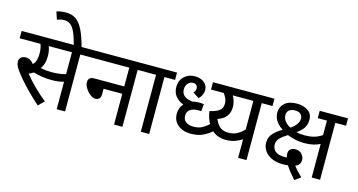

<svg xmlns="http://www.w3.org/2000/svg" viewBox="-95 -1313 3349 1795"><g transform="rotate(15 1579.5 -415.5)"><path d="M587 -551V0H506V-266Q477 -257 448 -254Q419 -251 380 -251Q338 -251 291.5 -258.5Q245 -266 212 -277Q192 -264 167 -253Q208 -201 263.5 -146Q319 -91 380 -42L326 12Q270 -37 220.5 -87Q171 -137 133 -181Q95 -225 73 -256Q51 -287 45.5 -305Q40 -323 40 -340Q40 -359 55 -376Q70 -393 104 -393Q129 -393 147.5 -381.5Q166 -370 181 -350Q202 -369 209.5 -398.5Q217 -428 217 -458Q217 -488 212.5 -512Q208 -536 201 -551H0V-622H691V-551ZM369 -322Q408 -322 440 -326Q472 -330 506 -339V-551H281Q288 -534 293 -511Q298 -488 298 -458Q298 -416 288.5 -385Q279 -354 262 -333Q314 -322 369 -322Z M507 -615Q486 -694 465.5 -739.5Q445 -785 420 -804Q395 -823 361 -823Q339 -823 322 -818.5Q305 -814 291 -809L267 -882Q306 -896 358 -896Q412 -896 451.5 -870.5Q491 -845 522.5 -783.5Q554 -722 582 -615Z M676 -622H1245V-551H1142V0H1061V-298H880V-244Q880 -216 866 -202Q852 -188 829 -188Q805 -188 778 -209Q751 -230 732 -260Q713 -290 713 -318Q713 -341 726.5 -355Q740 -369 774 -369H1061V-551H676Z M1401 -551V0H1320V-551H1231V-622H1504V-551Z M1972 -178Q1935 -147 1889.5 -125Q1844 -103 1773 -103Q1696 -103 1648.5 -143.5Q1601 -184 1601 -251Q1601 -278 1610 -303Q1619 -328 1638 -348Q1591 -366 1561.5 -401.5Q1532 -437 1532 -493Q1532 -553 1573 -592.5Q1614 -632 1677 -632Q1730 -632 1765.5 -604Q1801 -576 1801 -531Q1801 -484 1761 -443L1700 -482Q1711 -492 1715.5 -503.5Q1720 -515 1720 -526Q1720 -541 1710 -554.5Q1700 -568 1674 -568Q1646 -568 1626 -546Q1606 -524 1606 -489Q1606 -457 1621.5 -437.5Q1637 -418 1661.5 -409Q1686 -400 1713 -397Q1743 -405 1778 -405Q1789 -405 1802.5 -404Q1816 -403 1823 -402L1816 -332Q1810 -333 1801.5 -333Q1793 -333 1788 -333Q1738 -333 1709.5 -312.5Q1681 -292 1681 -254Q1681 -213 1709.5 -193Q1738 -173 1782 -173Q1835 -173 1872 -195Q1909 -217 1935 -245Z M2447 -622V-551H2343V0H2262V-179Q2234 -161 2195 -146.5Q2156 -132 2105 -132Q2015 -132 1959.5 -192.5Q1904 -253 1890 -353Q1952 -366 1982 -389.5Q2012 -413 2012 -457Q2012 -485 2000.5 -509Q1989 -533 1975 -551H1852V-622ZM1981 -301Q2001 -252 2031.5 -227.5Q2062 -203 2111 -203Q2161 -203 2198 -224Q2235 -245 2262 -274V-551H2063Q2092 -499 2092 -445Q2092 -337 1981 -301Z M3055 -551V0H2974V-325Q2943 -310 2907.5 -301.5Q2872 -293 2822 -293Q2772 -293 2730.5 -303Q2689 -313 2657 -326Q2610 -297 2585 -270.5Q2560 -244 2560 -208Q2560 -188 2570 -167.5Q2580 -147 2606 -133.5Q2632 -120 2679 -120Q2690 -120 2701 -121Q2695 -139 2695 -157Q2695 -189 2715 -202.5Q2735 -216 2760 -216Q2801 -216 2823 -190Q2845 -164 2845 -136Q2845 -108 2832.5 -92Q2820 -76 2797 -66Q2815 -43 2834 -22.5Q2853 -2 2880 24L2822 65Q2795 34 2770.5 3.5Q2746 -27 2730 -53Q2718 -51 2704 -50.5Q2690 -50 2677 -50Q2618 -50 2573 -70.5Q2528 -91 2503 -126.5Q2478 -162 2478 -205Q2478 -260 2512.5 -296.5Q2547 -333 2596 -361Q2552 -390 2529 -425.5Q2506 -461 2506 -507Q2506 -560 2546.5 -596Q2587 -632 2663 -632Q2725 -632 2769.5 -603Q2814 -574 2814 -515Q2814 -467 2791 -434Q2768 -401 2727 -373Q2746 -368 2767.5 -366Q2789 -364 2811 -364Q2857 -364 2896.5 -374.5Q2936 -385 2974 -411V-551H2885V-622H3159V-551ZM2585 -502Q2585 -469 2606 -442.5Q2627 -416 2660 -399Q2735 -448 2735 -506Q2735 -530 2718 -548Q2701 -566 2661 -566Q2627 -566 2606 -549Q2585 -532 2585 -502Z"/></g></svg>

Font: Noto Sans Historical
Style: Regular
Weight: 400
Designer: Monotype Design Team
Foundry: Monotype Imaging Inc.
Version: Version 2.013; ttfautohint (v1.8.4.7-5d5b)